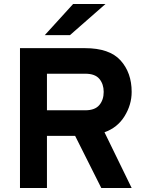

<svg xmlns="http://www.w3.org/2000/svg" viewBox="-20 -941 734 961"><path d="M346 -921H508L330 -765H204ZM80 -700H405Q528 -700 583.5 -638.5Q639 -577 639 -481Q639 -417 603.5 -359.5Q568 -302 503 -279L639 0H487L356 -261H215V0H80ZM407 -389Q455 -389 477 -415Q499 -441 499 -481Q499 -520 477.5 -546Q456 -572 407 -572H215V-389Z"/></svg>

Font: OVRPSS Recut ExtraBold
Style: Regular
Weight: 800
Designer: Giant Group
Foundry: Giant Group
Version: Version 1.001;hotconv 1.0.109;makeotfexe 2.5.65596